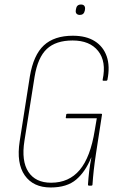

<svg xmlns="http://www.w3.org/2000/svg" viewBox="-20 -821 527 849"><path d="M204 8Q127 8 89.5 -45.5Q52 -99 67 -196L112 -483Q128 -578 174 -620.5Q220 -663 302 -663Q361 -663 399 -639Q437 -615 452 -571.5Q467 -528 455 -468Q454 -464 450 -464H437Q433 -464 434 -469Q451 -549 414 -595.5Q377 -642 301 -642Q227 -642 187 -604.5Q147 -567 133 -482L88 -198Q74 -109 105.5 -61Q137 -13 206 -13Q285 -13 332.5 -69.5Q380 -126 399 -245L408 -298H274Q270 -298 271 -302L273 -315Q273 -318 279 -318H427Q432 -318 431 -314L404 -139Q398 -99 394.5 -67.5Q391 -36 389 -5Q389 0 383 0H374Q369 0 369 -5Q371 -36 374.5 -65Q378 -94 384 -124H383Q358 -62 317 -27Q276 8 204 8ZM333 -755Q324 -755 319 -760Q314 -765 315 -774L316 -781Q319 -801 338 -801Q348 -801 352.5 -795.5Q357 -790 356 -781L355 -774Q351 -755 333 -755Z"/></svg>

Font: Sofia Sans Condensed Thin
Style: Italic
Weight: 250
Italic angle: -9°
Version: Version 4.100